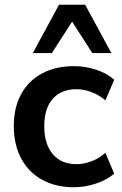

<svg xmlns="http://www.w3.org/2000/svg" viewBox="-20 -777 512 807"><path d="M291 10Q214 10 157 -21.5Q100 -53 69 -111Q38 -169 38 -247Q38 -325 69 -381.5Q100 -438 157 -468.5Q214 -499 291 -499Q338 -499 384 -484Q430 -469 460 -442L423 -355Q397 -378 364.5 -390Q332 -402 302 -402Q237 -402 201.5 -361.5Q166 -321 166 -246Q166 -172 201.5 -129.5Q237 -87 302 -87Q331 -87 364 -99Q397 -111 423 -135L460 -47Q430 -21 383.5 -5.5Q337 10 291 10ZM118 -554 228 -757H338L448 -554H368L283 -686L198 -554Z"/></svg>

Font: Nunito Sans 12pt ExtraLight 12pt
Style: Bold
Weight: 700
Version: Version 3.101;gftools[0.9.27]